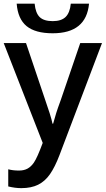

<svg xmlns="http://www.w3.org/2000/svg" viewBox="-20 -773 572 1034"><path d="M24.4 231V138.7Q49.8 145.5 82 145.5Q109.4 145.5 128.4 135Q147.5 124.5 162.6 102.5Q180.2 77.1 210 -3.4L0 -541H120.1L223.6 -234.4Q236.3 -198.2 247.6 -162.8Q258.8 -127.4 262.7 -106.9H266.1Q275.9 -142.6 283 -165Q290 -187.5 307.6 -235.4L412.1 -541H529.3L300.3 62.5Q275.9 126.5 249.3 164.8Q222.7 203.1 185.5 221.7Q148.4 240.2 94.7 240.2Q61 240.2 24.4 231ZM69.8 -753.4H166.5Q171.4 -702.6 193.8 -680.9Q216.3 -659.2 264.2 -659.2Q310.1 -659.2 333.3 -681.6Q356.4 -704.1 361.3 -753.4H459.5Q444.8 -593.8 263.7 -593.8Q170.4 -593.8 123.3 -632.3Q76.2 -670.9 69.8 -753.4Z"/></svg>

Font: Viking Open Sans Light
Style: Bold
Weight: 600
Foundry: Ascender Corporation
Version: Version 2.001